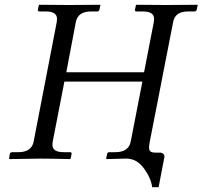

<svg xmlns="http://www.w3.org/2000/svg" viewBox="-20 -666 849 805"><path d="M512 -1H503L427 1L425 -1L429 -20Q431 -28 438 -28H464Q519 -28 528 -72L577 -324H250L201 -72Q200 -67 200 -58Q200 -28 247 -28H273Q282 -28 280 -20L276 -1L274 1Q188 -1 148 -1L20 1L18 -1L21 -20Q23 -28 31 -28H57Q112 -28 121 -72L218 -574Q219 -579 219 -587Q219 -618 172 -618H146Q137 -618 139 -626L143 -645L145 -646Q231 -645 271 -645L399 -646L401 -645L397 -626Q395 -618 388 -618H362Q307 -618 298 -574L258 -363H584L625 -574Q626 -579 626 -587Q626 -618 579 -618H553Q544 -618 546 -626L550 -645L552 -646Q639 -645 678 -645L807 -646L809 -645L805 -626Q803 -618 795 -618H769Q714 -618 706 -574L608 -72Q605 -57 605 -47Q605 -35 611.5 -30.5Q618 -26 635 -26H652Q659 -26 665 -20.5Q671 -15 669 -6L645 119H618Q614 83 584.5 41.5Q555 0 512 -1Z"/></svg>

Font: Linux Libertine O
Style: Italic
Weight: 400
Italic angle: -12°
Designer: Philipp H. Poll
Foundry: Philipp H. Poll
Version: Version 5.1.6